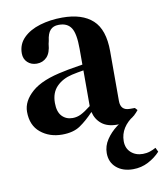

<svg xmlns="http://www.w3.org/2000/svg" viewBox="-81 -562 732 848"><g transform="rotate(-10 285.0 -138.0)"><path d="M166 14Q109 14 69.5 -18.5Q30 -51 30 -112Q30 -160 76.5 -200.5Q123 -241 223 -260Q240 -264 262.5 -267.5Q285 -271 307 -275V-346Q307 -414 290 -440Q273 -466 236 -466H233Q210 -466 196.5 -451.5Q183 -437 179 -404L176 -391Q173 -351 155 -332.5Q137 -314 110 -314Q85 -314 68.5 -329.5Q52 -345 52 -370Q52 -411 80 -439Q108 -467 154.5 -481Q201 -495 255 -495Q344 -495 391 -452Q438 -409 438 -312V-89Q438 -46 479 -46H502L512 -35Q494 -12 472 0.5Q450 13 412 13Q369 13 343.5 -7.5Q318 -28 310 -62Q278 -28 247 -7Q216 14 166 14ZM224 -50Q244 -50 262 -59Q280 -68 307 -89V-249Q281 -245 254 -239Q211 -229 184.5 -202Q158 -175 158 -129Q158 -89 176.5 -69.5Q195 -50 224 -50ZM448 219Q402 219 373.5 194.5Q345 170 345 129Q345 97 363.5 69Q382 41 411 19Q440 -3 472 -15H494Q428 27 428 90Q428 122 449 141Q470 160 502 160Q519 160 534 155Q549 150 561 143L570 162Q548 186 516.5 202.5Q485 219 448 219Z"/></g></svg>

Font: DeepMind Serif Text
Style: Regular
Weight: 400
Designer: Frank Grießhammer / Modifications: Colophon Foundry
Foundry: Colophon Foundry
Version: Version 5.003; ttfautohint (v1.8.2)